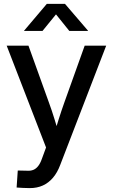

<svg xmlns="http://www.w3.org/2000/svg" viewBox="-20 -756 577 981"><path d="M64.9 202.1 70.8 115.2 116.7 116.2Q135.7 117.7 149.9 112.1Q164.1 106.4 175 92.5Q186 78.6 194.3 54.7L215.3 -2.4L14.2 -522.5H125.5L229.5 -233.4Q245.1 -190.9 258.1 -148.4Q271 -106 283.7 -64H254.4Q267.1 -106 280.5 -148.4Q293.9 -190.9 309.1 -233.4L412.6 -522.5H522.5L287.6 86.9Q272.9 126 250.7 152.1Q228.5 178.2 199 191.7Q169.4 205.1 132.3 205.1Q114.3 205.1 96.9 204.1Q79.6 203.1 64.9 202.1ZM197.3 -598.1H103V-599.1L219.2 -736.3H312L429.7 -599.1V-598.1H334L266.1 -682.6Z"/></svg>

Font: Inter 28pt Medium
Style: Regular
Weight: 500
Designer: Rasmus Andersson
Foundry: rsms
Version: Version 4.001;git-66647c0bb